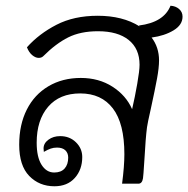

<svg xmlns="http://www.w3.org/2000/svg" viewBox="-20 -641 657 670"><path d="M509 -510Q535 -476 535 -430Q535 -405 528 -367Q521 -329 506 -260Q495 -212 493 -197Q488 -159 484 -85Q480 -22 479 -19Q476 0 463 0H406Q414 -61 414 -103Q414 -210 374 -262.5Q334 -315 260 -315Q188 -315 148 -268.5Q108 -222 108 -143Q108 -93 125 -66Q142 -39 169 -39Q193 -39 205.5 -53Q218 -67 218 -91Q218 -107 208 -116.5Q198 -126 179 -126Q167 -126 157 -122.5Q147 -119 133 -111L132 -123Q132 -141 149 -153.5Q166 -166 190 -166Q223 -166 245 -144.5Q267 -123 267 -93Q267 -49 241 -20Q215 9 170 9Q117 9 82 -27Q47 -63 47 -136Q47 -206 73.5 -258.5Q100 -311 149 -340Q198 -369 262 -369Q325 -369 372.5 -338.5Q420 -308 441 -260Q451 -303 459 -349Q467 -395 467 -415Q467 -471 429 -501.5Q391 -532 322 -532Q261 -532 218 -510.5Q175 -489 131 -445Q125 -439 115 -439Q104 -439 92.5 -448.5Q81 -458 74 -476Q116 -523 177 -554.5Q238 -586 321 -586Q408 -586 467 -549L465 -552Q552 -563 575 -621Q593 -620 605 -609.5Q617 -599 617 -583Q617 -554 585.5 -535Q554 -516 509 -510Z"/></svg>

Font: Krub
Style: Italic
Weight: 400
Italic angle: -8°
Designer: Ekaluck Peanpanawate
Foundry: Cadson Demak Co.,Ltd.
Version: Version 1.000; ttfautohint (v1.6)